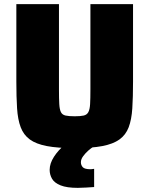

<svg xmlns="http://www.w3.org/2000/svg" viewBox="-20 -708 722 928"><path d="M341 8Q259 8 206.5 -2Q154 -12 124 -34Q94 -56 80 -93Q66 -130 62.5 -184.5Q59 -239 59 -313V-688H265V-276Q265 -231 266.5 -205Q268 -179 274.5 -166Q281 -153 297 -149.5Q313 -146 341 -146Q369 -146 384.5 -149.5Q400 -153 407 -166Q414 -179 415.5 -205Q417 -231 417 -276V-688H623V-313Q623 -239 619.5 -184.5Q616 -130 602 -93Q588 -56 557.5 -34Q527 -12 474.5 -2Q422 8 341 8ZM356 200Q303 200 273 188Q243 176 231.5 156Q220 136 220 113Q220 82 241 49.5Q262 17 295 -10L434 0Q421 7 406.5 20Q392 33 381.5 47.5Q371 62 371 76Q371 90 380 100Q389 110 418 110Q420 110 424 109.5Q428 109 435 108V196Q419 197 397 198.5Q375 200 356 200Z"/></svg>

Font: Saira Thin ExtraBold
Style: Regular
Weight: 800
Version: Version 1.101